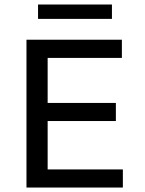

<svg xmlns="http://www.w3.org/2000/svg" viewBox="-20 -840 651 860"><path d="M98.6 0ZM98.6 -662.1H525.9V-580.6H193.4V-378.9H499V-297.9H193.4V-81.1H530.3V0H98.6ZM150.4 -819.8H481.4V-755.4H150.4Z"/></svg>

Font: PT Astra Sans
Style: Regular
Weight: 400
Designer: A.Korolkova, I. Chaeva
Foundry: ParaType Ltd
Version: Version 1.001; ttfautohint (v1.6)